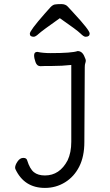

<svg xmlns="http://www.w3.org/2000/svg" viewBox="-20 -745 540 940"><path d="M399 -565Q390 -565 374 -581Q358 -597 273 -656Q185 -594 169.5 -579.5Q154 -565 145 -565Q126 -565 126 -580Q126 -595 198 -677Q216 -698 227 -709.5Q238 -721 248 -723Q258 -725 280 -725Q301 -725 312 -712.5Q323 -700 341 -681Q419 -597 419 -581Q419 -565 399 -565ZM200 175Q98 175 55 82L54 76Q54 63 66 45.5Q78 28 94 28Q110 28 113 40Q126 82 146 98Q166 114 200 114Q272 114 311 40Q329 2 329 -51V-427Q284 -422 236 -422Q188 -422 178 -421Q161 -421 154 -440.5Q147 -460 147 -474Q147 -491 163 -491Q190 -485 228 -485Q332 -485 360 -495Q384 -495 395 -464Q400 -454 400 -449Q400 -442 397.5 -435.5Q395 -429 395 -416L393 -50Q393 21 368 70.5Q343 120 298.5 147.5Q254 175 200 175Z"/></svg>

Font: Moon Stars Kai T HW
Style: Regular
Weight: 400
Designer: GuiWonder
Version: Version 1.101